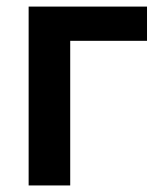

<svg xmlns="http://www.w3.org/2000/svg" viewBox="-20 -566 487 586"><path d="M428.7 -545.9V-441.4H194.3V0H67.4V-545.9Z"/></svg>

Font: Inter-SemiBold
Style: Regular
Weight: 600
Designer: Rasmus Andersson
Foundry: rsms
Version: Version 4.000;git-a52131595